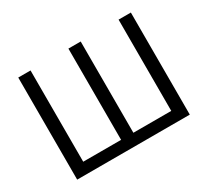

<svg xmlns="http://www.w3.org/2000/svg" viewBox="-138 -918 1232 1137"><g transform="rotate(-30 478.0 -349.0)"><path d="M93 0V-698H177V-74H436V-698H520V-74H779V-698H863V0Z"/></g></svg>

Font: IBM Plex Sans Var
Style: Regular
Weight: 400
Designer: Mike Abbink, Paul van der Laan, Pieter van Rosmalen
Foundry: Bold Monday
Version: Version 3.000